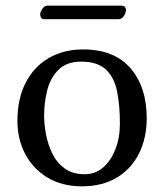

<svg xmlns="http://www.w3.org/2000/svg" viewBox="-20 -637 570 667"><path d="M40.5 -217.3Q40.5 -292.5 68.4 -348.1Q96.2 -403.8 148.2 -434.6Q200.2 -465.3 269 -465.3Q376.5 -465.3 433.1 -400.1Q489.7 -335 489.7 -226.6Q489.7 -157.7 462.9 -103.8Q436 -49.8 385.5 -19.8Q335 10.3 265.1 10.3Q195.3 10.3 144.8 -20.3Q94.2 -50.8 67.4 -102.3Q40.5 -153.8 40.5 -217.3ZM261.7 -422.9Q212.4 -422.9 184.1 -395.5Q155.8 -368.2 144.5 -325.2Q133.3 -282.2 133.3 -235.4Q133.3 -204.6 139.9 -169.7Q146.5 -134.8 161.9 -103.3Q177.2 -71.8 204.8 -51.8Q232.4 -31.7 274.4 -31.7Q310.5 -31.7 337.6 -54.7Q364.7 -77.6 380.6 -117.7Q396.5 -157.7 396.5 -207.5Q396.5 -272.5 386.5 -320.8Q376.5 -369.1 347.2 -396Q317.9 -422.9 261.7 -422.9ZM392.1 -570.3H133.3Q126.5 -570.3 123 -575.4Q119.6 -580.6 119.6 -586.4Q119.6 -595.7 127.2 -606.4Q134.8 -617.2 143.1 -617.2H402.8Q411.6 -617.2 414.6 -612.3Q417.5 -607.4 417.5 -602.1Q417.5 -592.8 410.2 -581.5Q402.8 -570.3 392.1 -570.3Z"/></svg>

Font: Kurinto Seri
Style: Regular
Weight: 400
Designer: Kurinto was developed by Clint Goss from a range of fonts that are compatible with the SIL Open Font License Version 1.1
Foundry: Clinton F. Goss
Version: Version 2.196; July 25, 2020